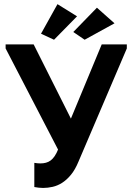

<svg xmlns="http://www.w3.org/2000/svg" viewBox="-20 -919 653 947"><path d="M192.5 8Q215.8 8 239.9 2.5Q264 -3 286.6 -17.4Q309.3 -31.8 330.1 -57.1Q351 -82.5 367.5 -122.8L605.5 -680V-700H481.7L267.2 -183.3Q259.2 -163.5 250.2 -149.9Q241.2 -136.3 230.4 -128Q219.5 -119.8 206.6 -116.4Q193.8 -113 179 -113Q171 -113 163.7 -113.8Q156.5 -114.5 149.3 -115.8V3.5Q160.3 5.5 170.6 6.7Q181 8 192.5 8ZM285.5 -144.3 376.5 -240.8 146 -700H7.7V-680ZM458 -881 341.5 -761.2 397.5 -723 544.8 -804ZM263.5 -898.5 182.3 -752.7 246.5 -723 360 -838.5Z"/></svg>

Font: Tilda Sans VF
Style: Regular
Weight: 400
Designer: ParaType Ltd
Foundry: ParaType Ltd
Version: Version 1.010